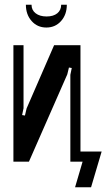

<svg xmlns="http://www.w3.org/2000/svg" viewBox="-20 -687 452 816"><path d="M322 -495V0H279V-369L285 -398L273 -400L266 -371L103 0H37V-495H80V-227L74 -198L86 -196L93 -226L210 -495ZM299 109 331 0H318L317 -43H412L367 109ZM240 -667H264Q264 -625 239.5 -597.5Q215 -570 177 -570Q139 -570 114.5 -597.5Q90 -625 90 -667H114Q114 -644 131.5 -630.5Q149 -617 178 -617Q207 -617 223.5 -630.5Q240 -644 240 -667Z"/></svg>

Font: Moniqa ExtBd Paragraph
Style: Regular
Weight: 800
Designer: Rajesh Rajput
Foundry: Rajesh Rajput
Version: Version 1.000